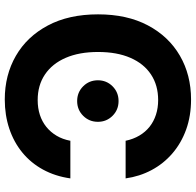

<svg xmlns="http://www.w3.org/2000/svg" viewBox="-28 -750 789 772"><g transform="rotate(-90 366.0 -363.5)"><path d="M352.5 10.7Q286.6 10.7 231.7 -9Q176.8 -28.8 135.5 -64.5Q94.2 -100.1 68.6 -148.2Q43 -196.3 35.2 -252.4H186.5Q192.9 -221.7 207.3 -197.3Q221.7 -172.9 242.9 -156Q264.2 -139.2 291.3 -130.4Q318.4 -121.6 350.1 -121.6Q409.7 -121.6 453.1 -150.4Q496.6 -179.2 520 -233.2Q543.5 -287.1 543.5 -363.3Q543.5 -439 520 -493.2Q496.6 -547.4 453.1 -576.7Q409.7 -606 350.1 -606Q317.9 -606 290.8 -597.2Q263.7 -588.4 242.4 -571.3Q221.2 -554.2 206.8 -530Q192.4 -505.9 186.5 -474.6H35.2Q43.9 -535.6 70.6 -584.5Q97.2 -633.3 139.2 -667.7Q181.2 -702.1 235.4 -720.2Q289.6 -738.3 352.5 -738.3Q450.7 -738.3 528.1 -693.6Q605.5 -648.9 650.1 -564.9Q694.8 -481 694.8 -363.3Q694.8 -246.6 650.4 -162.8Q606 -79.1 528.6 -34.2Q451.2 10.7 352.5 10.7ZM346.2 -280.8Q311 -280.8 286.9 -304.9Q262.7 -329.1 262.7 -363.8Q262.7 -398.9 286.9 -423.1Q311 -447.3 346.2 -447.3Q381.3 -447.3 405.5 -423.1Q429.7 -398.9 429.7 -363.8Q429.7 -329.1 405.5 -304.9Q381.3 -280.8 346.2 -280.8Z"/></g></svg>

Font: Inter 24pt
Style: Bold
Weight: 700
Designer: Rasmus Andersson
Foundry: rsms
Version: Version 4.001;git-66647c0bb